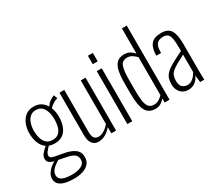

<svg xmlns="http://www.w3.org/2000/svg" viewBox="-160 -1215 2100 1816"><g transform="rotate(-30 890.5 -307.0)"><path d="M202 196Q142 196 100 185Q58 174 36.5 151Q15 128 15 94Q15 63 32 36Q49 9 74.5 -12Q100 -33 126 -45L159 -35Q143 -26 119.5 -9.5Q96 7 78.5 29.5Q61 52 61 81Q61 119 97.5 136Q134 153 202 153Q261 153 302 133Q343 113 343 69Q343 48 333.5 31Q324 14 297 1Q270 -12 216 -21L132 -38Q87 -47 67.5 -62.5Q48 -78 48 -105Q48 -134 70 -160Q92 -186 127 -215L151 -200Q130 -179 112 -157Q94 -135 94 -115Q94 -99 105.5 -91Q117 -83 142 -78L236 -61Q307 -48 347.5 -18Q388 12 388 68Q388 113 362 141.5Q336 170 294 183Q252 196 202 196ZM207 -184Q151 -184 114.5 -211.5Q78 -239 61 -285.5Q44 -332 44 -388Q44 -436 60.5 -481.5Q77 -527 112.5 -557Q148 -587 205 -587Q259 -587 295 -558.5Q331 -530 348.5 -484Q366 -438 366 -387Q366 -330 350 -284Q334 -238 299 -211Q264 -184 207 -184ZM207 -223Q244 -223 266 -239.5Q288 -256 299 -281.5Q310 -307 313.5 -335.5Q317 -364 317 -388Q317 -411 312.5 -438.5Q308 -466 296 -491Q284 -516 262.5 -532Q241 -548 206 -548Q171 -548 149 -531Q127 -514 114.5 -488Q102 -462 97.5 -435Q93 -408 93 -388Q93 -365 97 -336.5Q101 -308 113 -282Q125 -256 147.5 -239.5Q170 -223 207 -223ZM343 -480 331 -505Q342 -529 366 -549.5Q390 -570 425 -583L440 -543Q422 -539 403 -529Q384 -519 368.5 -506.5Q353 -494 343 -480Z M574 9Q548 9 527.5 -3.5Q507 -16 495 -43.5Q483 -71 483 -117V-578H536V-123Q536 -70 552.5 -51Q569 -32 597 -32Q628 -32 659 -51.5Q690 -71 716 -102V-578H768V0H716V-68Q688 -33 651.5 -12Q615 9 574 9Z M891 0V-578H945V0ZM891 -654V-746H945V-654Z M1197 9Q1122 9 1091.5 -48.5Q1061 -106 1061 -237V-340Q1061 -422 1072 -476.5Q1083 -531 1112 -559Q1141 -587 1194 -587Q1231 -587 1257 -570.5Q1283 -554 1299 -534V-810H1352V0H1299V-44Q1283 -25 1257.5 -8Q1232 9 1197 9ZM1204 -32Q1233 -32 1257.5 -47Q1282 -62 1299 -81V-496Q1283 -512 1258.5 -529Q1234 -546 1203 -546Q1148 -546 1131 -500Q1114 -454 1114 -353V-233Q1114 -163 1121.5 -118.5Q1129 -74 1148.5 -53Q1168 -32 1204 -32Z M1556 9Q1521 9 1495 -7Q1469 -23 1454.5 -51.5Q1440 -80 1440 -117Q1440 -154 1449.5 -181.5Q1459 -209 1484 -233Q1509 -257 1555.5 -283.5Q1602 -310 1676 -345V-386Q1676 -449 1668.5 -484Q1661 -519 1643.5 -533Q1626 -547 1596 -547Q1573 -547 1552 -539Q1531 -531 1517.5 -507.5Q1504 -484 1504 -438V-423H1452Q1452 -506 1485.5 -546.5Q1519 -587 1598 -587Q1671 -587 1700 -541Q1729 -495 1729 -392V-101Q1729 -93 1729.5 -70.5Q1730 -48 1730.5 -27Q1731 -6 1732 0H1686Q1684 -21 1681 -44Q1678 -67 1677 -77Q1664 -41 1632 -16Q1600 9 1556 9ZM1569 -35Q1594 -35 1614 -46.5Q1634 -58 1650 -76.5Q1666 -95 1676 -116V-306Q1623 -278 1587.5 -258Q1552 -238 1531.5 -220Q1511 -202 1502 -179.5Q1493 -157 1493 -125Q1493 -73 1517 -54Q1541 -35 1569 -35Z"/></g></svg>

Font: Oswald ExtraLight
Style: Regular
Weight: 250
Designer: Vernon Adams
Foundry: Vernon Adams
Version: Version 4.103;gftools[0.9.33.dev8+g029e19f]